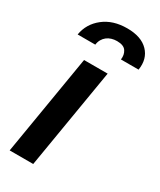

<svg xmlns="http://www.w3.org/2000/svg" viewBox="-198 -842 754 907"><g transform="rotate(30 179.5 -388.5)"><path d="M20.6 0 111.5 -545.5H240.1L149.1 0ZM24.9 -634.9Q35.2 -697.4 86.3 -737.6Q136.7 -777.3 214.1 -777.3Q290.8 -777.3 329.2 -737.6Q367.5 -697.8 357.2 -634.9H261Q264.9 -661.6 252.1 -681.1Q239.3 -701 202.1 -701Q186.4 -701 172.6 -696.7Q158.7 -692.5 148.1 -684.1Q137.4 -675.8 130.3 -663.5Q123.2 -651.3 121.1 -634.9Z"/></g></svg>

Font: Inter P Semi Bold
Style: Italic
Weight: 600
Italic angle: 9.39999°
Designer: Rasmus Andersson
Foundry: rsms
Version: Version 3.018;git-588b23468